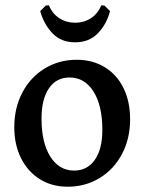

<svg xmlns="http://www.w3.org/2000/svg" viewBox="-20 -694 540 726"><path d="M34 -213Q34 -286 64.5 -344Q95 -402 149 -435Q203 -468 270 -468Q330 -468 376 -440Q422 -412 447 -361Q472 -310 472 -243Q472 -170 441.5 -112Q411 -54 357 -21Q303 12 236 12Q176 12 130.5 -16.5Q85 -45 59.5 -96Q34 -147 34 -213ZM367 -203Q367 -295 333.5 -348Q300 -401 243 -401Q193 -401 165 -360Q137 -319 137 -246Q137 -154 170.5 -101.5Q204 -49 260 -49Q310 -49 338.5 -89.5Q367 -130 367 -203ZM132 -652 153 -673 165 -674Q178 -642 204.5 -625Q231 -608 264 -608Q297 -608 323.5 -625Q350 -642 363 -674L375 -673L396 -652Q383 -602 350 -568Q317 -534 264 -534Q211 -534 178.5 -568Q146 -602 132 -652Z"/></svg>

Font: Alegreya Medium
Style: Regular
Weight: 500
Designer: Juan Pablo del Peral
Foundry: Huerta Tipografica
Version: Version 2.007; ttfautohint (v1.6)